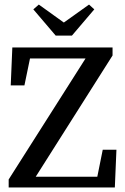

<svg xmlns="http://www.w3.org/2000/svg" viewBox="-20 -821 548 841"><path d="M18 0V-35L370 -589L383 -565H84L117 -592L87 -447H27L34 -613H473V-578L122 -24L108 -47H434L401 -21L430 -165H490L483 0ZM150 -801 299 -694H220L370 -801L393 -780L295 -665H224L126 -780Z"/></svg>

Font: Lisu Bosa Medium
Style: Regular
Weight: 500
Designer: David Morse, Annie Olsen, Victor Gaultney, Frank Grießhammer (Latin)
Foundry: SIL International
Version: Version 2.000